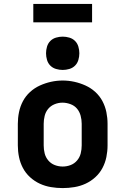

<svg xmlns="http://www.w3.org/2000/svg" viewBox="-20 -952 640 980"><path d="M300 8Q270 8 240 3Q210 -2 183 -14.5Q156 -27 133.5 -47.5Q111 -68 97 -94.5Q83 -121 77 -150.5Q71 -180 71 -210V-320Q71 -350 77 -379.5Q83 -409 97 -435.5Q111 -462 133.5 -482.5Q156 -503 183.5 -515.5Q211 -528 240.5 -534.5Q270 -541 300 -541Q330 -541 359.5 -534.5Q389 -528 416.5 -515.5Q444 -503 466.5 -482.5Q489 -462 503 -435.5Q517 -409 523 -379.5Q529 -350 529 -320V-210Q529 -180 523 -150.5Q517 -121 503 -94.5Q489 -68 466.5 -47.5Q444 -27 417 -14.5Q390 -2 360 3Q330 8 300 8ZM300 -102Q321 -102 340.5 -109.5Q360 -117 373.5 -133Q387 -149 392 -169Q397 -189 397 -210V-320Q397 -341 391.5 -361.5Q386 -382 373 -397.5Q360 -413 339.5 -420.5Q319 -428 299 -428Q278 -428 258.5 -420Q239 -412 226 -396.5Q213 -381 208 -360.5Q203 -340 203 -320V-210Q203 -189 208 -169Q213 -149 226.5 -133Q240 -117 259.5 -109.5Q279 -102 300 -102ZM300 -595Q283 -595 266 -600Q249 -605 237 -617Q225 -629 220 -646Q215 -663 215 -680Q215 -697 220 -714Q225 -731 237 -743Q249 -755 266 -760Q283 -765 300 -765Q317 -765 334 -760Q351 -755 363 -743Q375 -731 380 -714Q385 -697 385 -680Q385 -663 380 -646Q375 -629 363 -617Q351 -605 334 -600Q317 -595 300 -595ZM150 -838V-932H450V-838Z"/></svg>

Font: Iosevka Curly XBdEx
Style: Regular
Weight: 800
Width: 7
Monospace: yes
Designer: Belleve Invis
Foundry: Belleve Invis
Version: Version 11.1.0; ttfautohint (v1.8.3)